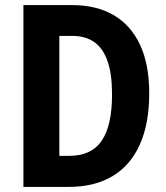

<svg xmlns="http://www.w3.org/2000/svg" viewBox="-20 -734 653 754"><path d="M566 -368Q566 -248 529 -166Q492 -84 421.5 -42Q351 0 250 0H72V-714H263Q359 -714 426.5 -674.5Q494 -635 530 -558Q566 -481 566 -368ZM420 -363Q420 -443 402.5 -493.5Q385 -544 350.5 -568.5Q316 -593 264 -593H213V-122H253Q339 -122 379.5 -181.5Q420 -241 420 -363Z"/></svg>

Font: Noto Sans Condensed
Style: Regular
Weight: 400
Width: 3
Version: Version 2.013